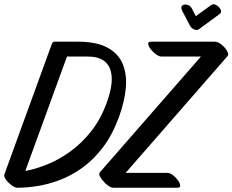

<svg xmlns="http://www.w3.org/2000/svg" viewBox="-50 -848 1093 903"><path d="M-29 -29 194 -642Q195 -645 197 -646Q199 -652 209 -652H315Q405 -652 456.5 -623.5Q508 -595 528 -545Q548 -495 541.5 -431.5Q535 -368 510 -299Q479 -214 434.5 -155.5Q390 -97 338 -59.5Q286 -22 231.5 -1.5Q177 19 126 27Q75 35 33 35Q31 35 29 35Q17 33 2 21.5Q-13 10 -23 -4.5Q-33 -19 -29 -29ZM364 -582H265L69 -44Q119 -53 174 -75.5Q229 -98 282 -136.5Q335 -175 379.5 -231.5Q424 -288 452 -365Q490 -469 467 -525.5Q444 -582 364 -582ZM420 -38 895 -582H710Q698 -582 683.5 -592.5Q669 -603 658.5 -617Q648 -631 647 -641.5Q646 -652 661 -652H960Q976 -652 994 -636.5Q1012 -621 1019 -606Q1027 -591 1020 -584L541 -35H735Q749 -35 763 -24.5Q777 -14 787 0Q797 14 797.5 24.5Q798 35 784 35H484Q473 35 459 25.5Q445 16 435 3Q425 -8 419.5 -19.5Q414 -31 420 -38ZM983 -782 886 -711Q877 -704 863.5 -709.5Q850 -715 843 -728L806 -799Q799 -816 808 -822.5Q817 -829 831 -825.5Q845 -822 853 -807L871 -772L943 -824Q954 -832 967.5 -824Q981 -816 987.5 -803Q994 -790 983 -782Z"/></svg>

Font: Story Script
Style: Regular
Weight: 400
Designer: Lana Roulhac, Ben Buysse
Version: Version 1.000; ttfautohint (v1.8.4.7-5d5b)